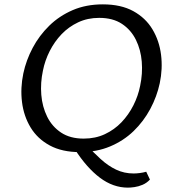

<svg xmlns="http://www.w3.org/2000/svg" viewBox="-20 -688 788 881"><path d="M347 10Q265 10 208.5 -20.5Q152 -51 120.5 -103Q89 -155 81 -219.5Q73 -284 87 -351Q100 -412 130 -468.5Q160 -525 206 -570Q252 -615 313.5 -641.5Q375 -668 452 -668Q535 -668 591.5 -637Q648 -606 679.5 -553.5Q711 -501 719 -436.5Q727 -372 713 -306Q700 -245 669.5 -188Q639 -131 593 -86.5Q547 -42 485 -16Q423 10 347 10ZM364 -52Q418 -52 461.5 -72.5Q505 -93 537.5 -127Q570 -161 592 -204.5Q614 -248 623 -294Q635 -350 630.5 -405Q626 -460 603.5 -505.5Q581 -551 539.5 -578.5Q498 -606 435 -606Q382 -606 338.5 -585.5Q295 -565 262.5 -531Q230 -497 208 -453.5Q186 -410 177 -364Q165 -308 169.5 -253Q174 -198 196.5 -152.5Q219 -107 260.5 -79.5Q302 -52 364 -52ZM369 -31Q407 10 441.5 41.5Q476 73 513 90.5Q550 108 593 108Q606 108 621.5 106Q637 104 651 100L668 136Q653 152 634 160Q615 168 597 170.5Q579 173 567 173Q499 173 438.5 127.5Q378 82 324 -2Z"/></svg>

Font: Ysabeau Office Medium
Style: Italic
Weight: 500
Italic angle: -12°
Designer: Christian Thalmann (Catharsis Fonts)
Version: Version 2.001;gftools[0.9.30]; featfreeze: tnum,lnum,ss02